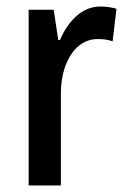

<svg xmlns="http://www.w3.org/2000/svg" viewBox="-20 -570 389 590"><path d="M288 -550C232 -550 190 -506 164 -447H159L145 -540H68V0H167V-281C167 -382 215 -450 279 -450C297 -450 313 -448 326 -443L338 -543C321 -548 304 -550 288 -550Z"/></svg>

Font: Noto Sans Thai Looped Condensed Medium
Style: Regular
Weight: 500
Width: 3
Designer: Sasikarn Vongin, Ben Mitchell
Foundry: The Fontpad Ltd
Version: Version 1.001